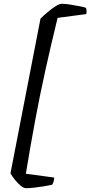

<svg xmlns="http://www.w3.org/2000/svg" viewBox="-20 -820 475 1010"><path d="M117 170Q105 170 89.5 157.5Q74 145 59.5 127Q45 109 35 92L193 -722Q210 -739 231.5 -757Q253 -775 273 -787.5Q293 -800 305 -800Q324 -800 349 -796Q374 -792 397.5 -787.5Q421 -783 432 -779Q434 -776 435 -766Q436 -756 434 -746L283 -726Q249 -587 219.5 -454Q190 -321 165 -186.5Q140 -52 116 94L265 114Q265 128 261 138Q257 148 254 152Q237 156 211.5 160Q186 164 160.5 167Q135 170 117 170Z"/></svg>

Font: Texturina 12pt Medium
Style: Italic
Weight: 500
Italic angle: -11°
Designer: Guillermo Torres Carreño
Foundry: Omnibus-Type
Version: Version 1.002